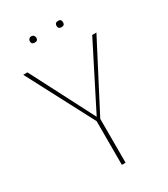

<svg xmlns="http://www.w3.org/2000/svg" viewBox="-204 -933 901 1027"><g transform="rotate(-30 247.0 -419.0)"><path d="M260 -271V0H237V-270L21 -681H47L249 -290L447 -681H473ZM327 -838Q346 -838 346 -818Q346 -799 327 -799Q306 -799 306 -818Q306 -838 327 -838ZM181 -818Q181 -799 161 -799Q141 -799 141 -818Q141 -826 146.5 -832Q152 -838 161 -838Q170 -838 175.5 -832Q181 -826 181 -818Z"/></g></svg>

Font: FiraSans
Style: Regular
Weight: 150
Designer: Carrois Corporate & Edenspiekermann AG
Foundry: Carrois Corporate GbR & Edenspiekermann AG
Version: Version 3.106;PS 003.106;hotconv 1.0.70;makeotf.lib2.5.58329